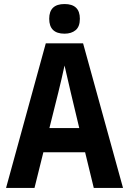

<svg xmlns="http://www.w3.org/2000/svg" viewBox="-20 -932 640 952"><path d="M376 -839Q376 -912 300 -912Q224 -912 224 -839Q224 -765 300 -765Q334 -765 355 -782.5Q376 -800 376 -839ZM269 -473Q277 -507 285 -540Q293 -573 300 -607Q308 -573 315.5 -540Q323 -507 331 -473L373 -297H225ZM445 0H590L392 -717H207L10 0H151L195 -177H402Z"/></svg>

Font: Noto Sans Mono UI
Style: Bold
Weight: 700
Designer: Monotype Design team
Foundry: Monotype Imaging Inc.
Version: 1.000